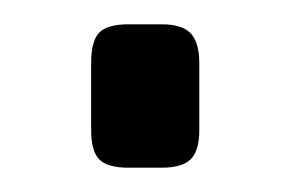

<svg xmlns="http://www.w3.org/2000/svg" viewBox="-20 -337 238 158"><path d="M86 -317H113Q130 -317 137 -309.5Q144 -302 144 -285V-230Q144 -213 137 -206Q130 -199 113 -199H86Q68 -199 61.5 -206Q55 -213 55 -230V-285Q55 -303 61.5 -310Q68 -317 86 -317Z"/></svg>

Font: exo2condensed_r
Style: Regular
Weight: 400
Width: 3
Designer: Natanael Gama
Version: Version 1.001;PS 001.001;hotconv 1.0.70;makeotf.lib2.5.58329